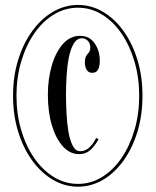

<svg xmlns="http://www.w3.org/2000/svg" viewBox="-20 -726 614 758"><path d="M288 11Q235.5 11 189 -16.2Q142.5 -43.5 107 -92.5Q71.5 -141.5 51.5 -206.8Q31.5 -272 31.5 -348Q31.5 -424 51.5 -489Q71.5 -554 107 -603Q142.5 -652 189 -679.2Q235.5 -706.5 288 -706.5Q340.5 -706.5 386.8 -679.2Q433 -652 468 -603Q503 -554 522.8 -489Q542.5 -424 542.5 -348Q542.5 -272 522.8 -206.8Q503 -141.5 468 -92.5Q433 -43.5 386.8 -16.2Q340.5 11 288 11ZM288 0Q339 0 383 -27.2Q427 -54.5 459.8 -102.2Q492.5 -150 511 -213Q529.5 -276 529.5 -348Q529.5 -419.5 511 -482.5Q492.5 -545.5 459.8 -593.5Q427 -641.5 383 -668.5Q339 -695.5 288 -695.5Q236.5 -695.5 192.2 -668.5Q148 -641.5 115 -593.5Q82 -545.5 63.5 -482.5Q45 -419.5 45 -348Q45 -276 63.5 -213Q82 -150 115 -102.2Q148 -54.5 192.2 -27.2Q236.5 0 288 0ZM292 -117.5Q256.5 -117.5 228.8 -147.5Q201 -177.5 185 -230.5Q169 -283.5 169 -352Q169 -413.5 184.2 -466.5Q199.5 -519.5 228 -552Q256.5 -584.5 296 -584.5Q333 -584.5 353.5 -555.2Q374 -526 374 -486Q374 -464.5 367.2 -451.5Q360.5 -438.5 344 -438.5Q329 -438.5 322 -450.8Q315 -463 315 -480.5Q315 -502 325.8 -512.8Q336.5 -523.5 336.5 -537Q336.5 -556 326.2 -565.5Q316 -575 304 -575Q283.5 -575 270.8 -553.2Q258 -531.5 251.5 -497.5Q245 -463.5 242.8 -425.5Q240.5 -387.5 240.5 -354.5Q240.5 -318.5 242.5 -279.2Q244.5 -240 250.2 -206Q256 -172 267.2 -150.5Q278.5 -129 297 -129Q317 -129 333.2 -144.2Q349.5 -159.5 359.5 -181.5L369 -176Q350.5 -144 333.2 -130.8Q316 -117.5 292 -117.5Z"/></svg>

Font: Imbue 100pt SemiBold
Style: Regular
Weight: 600
Designer: Tyler Finck
Foundry: Etcetera Type Company
Version: Version 1.102; ttfautohint (v1.8.3)